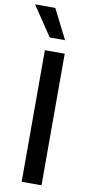

<svg xmlns="http://www.w3.org/2000/svg" viewBox="-121 -1005 495 1045"><g transform="rotate(10 127.0 -482.0)"><path d="M189.6 0H79.9V-727.3H189.6ZM-16 -963.8H95.9L178.6 -800.1H93.8Z"/></g></svg>

Font: Cannonade Med
Style: Regular
Weight: 500
Designer: Rasmus Andersson
Foundry: rsms
Version: Version 3.012;git-f93a4a705